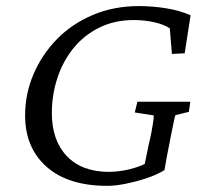

<svg xmlns="http://www.w3.org/2000/svg" viewBox="-20 -602 671 631"><path d="M333 8.8Q204.1 8.8 133.3 -53.7Q62.5 -116.2 62.5 -222.7Q62.5 -293 89.8 -357.4Q117.2 -421.9 166.5 -472.7Q215.8 -523.4 284.7 -552.7Q353.5 -582 436.5 -582Q481.4 -582 526.4 -574.7Q571.3 -567.4 606.4 -551.8L586.9 -426.8L544.9 -424.8L538.1 -508.8Q519.5 -521.5 487.3 -528.8Q455.1 -536.1 419.9 -536.1Q356.4 -536.1 306.2 -511.2Q255.9 -486.3 221.2 -443.4Q186.5 -400.4 168.5 -345.2Q150.4 -290 150.4 -230.5Q150.4 -140.6 199.7 -88.9Q249 -37.1 338.9 -37.1Q357.4 -37.1 382.3 -41Q407.2 -44.9 434.1 -54.2Q460.9 -63.5 481.4 -79.1L447.3 -22.5L468.8 -127Q474.6 -150.4 478 -168.9Q481.4 -187.5 483.4 -201.2Q485.4 -214.8 485.4 -222.7L422.9 -232.4L431.6 -267.6H605.5L600.6 -234.4L556.6 -223.6Q554.7 -220.7 551.3 -202.6Q547.9 -184.6 542 -157.2Q534.2 -117.2 529.3 -92.3Q524.4 -67.4 520.5 -43Q495.1 -27.3 460.9 -16.1Q426.8 -4.9 392.6 2Q358.4 8.8 333 8.8Z"/></svg>

Font: Crimson Pro Light
Style: Italic
Weight: 300
Italic angle: -12°
Designer: Jacques Le Bailly
Foundry: Baron von Fonthausen
Version: Version 1.003